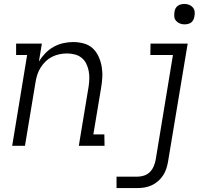

<svg xmlns="http://www.w3.org/2000/svg" viewBox="-20 -742 1090 977"><path d="M42 0 118 -462H62V-520H193L178 -429Q192 -452 211 -471.5Q230 -491 253.5 -504Q277 -517 302.5 -522.5Q328 -528 352 -528Q381 -528 407.5 -520.5Q434 -513 452.5 -495.5Q471 -478 482 -453.5Q493 -429 497.5 -402.5Q502 -376 500.5 -348Q499 -320 494 -292L455 -58H511L512 0H381L431 -302Q434 -322 434.5 -342.5Q435 -363 431 -382.5Q427 -402 418.5 -419Q410 -436 395 -448Q380 -460 360.5 -465Q341 -470 321 -470Q302 -470 282.5 -466Q263 -462 245 -453Q227 -444 212.5 -430Q198 -416 187 -398.5Q176 -381 170 -362.5Q164 -344 161 -325L107 0ZM573 215V157H679Q696 157 713 151.5Q730 146 742.5 133.5Q755 121 762 104.5Q769 88 772 72L860 -462H745L746 -520H935L835 81Q832 99 826 117Q820 135 809.5 151Q799 167 784 180Q769 193 751.5 201Q734 209 715.5 212Q697 215 679 215ZM919 -618Q906 -618 895 -622.5Q884 -627 876 -636Q868 -645 867 -657.5Q866 -670 868 -683Q869 -691 873.5 -699.5Q878 -708 885.5 -713Q893 -718 901.5 -720Q910 -722 918 -722Q931 -722 942.5 -717.5Q954 -713 961.5 -704Q969 -695 970.5 -682.5Q972 -670 969 -657Q968 -649 963.5 -640.5Q959 -632 952 -627Q945 -622 936 -620Q927 -618 919 -618Z"/></svg>

Font: Iosevka Etoile Light
Style: Italic
Weight: 300
Italic angle: -9°
Designer: Belleve Invis
Foundry: Belleve Invis
Version: Version 22.1.2; ttfautohint (v1.8.4)